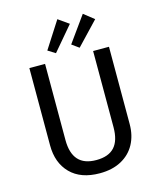

<svg xmlns="http://www.w3.org/2000/svg" viewBox="-134 -1017 930 1123"><g transform="rotate(-15 331.0 -455.5)"><path d="M572 -221Q572 -152 543.5 -99.5Q515 -47 460.5 -17.5Q406 12 330 12Q215 12 152.5 -51.5Q90 -115 90 -221V-689H185V-228Q185 -148 221 -108Q257 -68 330 -68Q404 -68 440 -107.5Q476 -147 476 -228V-689H572ZM386 -878 263 -733 218 -761 322 -923ZM536 -866 405 -728 362 -759 474 -915Z"/></g></svg>

Font: Fira Sans
Style: Regular
Weight: 400
Designer: bBox Type GmbH & Carrois Corporate GbR & Edenspiekermann AG
Foundry: bBox Type GmbH & Carrois Corporate GbR & Edenspiekermann AG
Version: Version 4.301